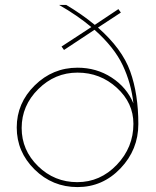

<svg xmlns="http://www.w3.org/2000/svg" viewBox="-20 -750 633 780"><path d="M378 -638Q476 -552 509 -460Q542 -368 542 -246Q542 -142 469.5 -66Q397 10 295 10Q193 10 120.5 -61.5Q48 -133 48 -232Q48 -331 121 -403Q194 -475 295 -475Q372 -475 433.5 -435Q495 -395 522 -330Q513 -412 478.5 -485Q444 -558 364 -629L240 -547L230 -561L351 -640Q295 -687 220 -730H249Q313 -692 365 -649L461 -713L471 -699ZM522 -247Q522 -332 454.5 -393.5Q387 -455 295 -455Q203 -455 135.5 -388Q68 -321 68 -230Q68 -140 134.5 -75Q201 -10 294 -10Q387 -10 454.5 -80.5Q522 -151 522 -247Z"/></svg>

Font: Raleway-v4020 Thin
Style: Regular
Weight: 250
Designer: Matt McInerney, Pablo Impallari, Rodrigo Fuenzalida
Foundry: Matt McInerney, Pablo Impallari, Rodrigo Fuenzalida
Version: Version 4.020;PS 004.020;hotconv 1.0.88;makeotf.lib2.5.64775